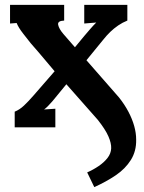

<svg xmlns="http://www.w3.org/2000/svg" viewBox="-20 -520 586 784"><path d="M365 244 336 184Q361 173 383 158Q405 143 419 125Q433 107 434 86Q435 65 422.5 36.5Q410 8 379 -31L251 -176L205 -120Q202 -116 193.5 -106Q185 -96 175.5 -86.5Q166 -77 160 -73L206 -76V0H40V-64Q60 -72 78 -89Q96 -106 116 -129L203 -229Q187 -248 170.5 -267.5Q154 -287 138 -306Q122 -325 105 -344Q93 -359 74 -383.5Q55 -408 48 -426L21 -424V-500H242V-436Q214 -435 217.5 -418.5Q221 -402 239 -381L286 -327L324 -373Q336 -387 348 -401Q360 -415 373 -428L324 -424V-500H500V-436Q480 -428 462.5 -416Q445 -404 430 -389.5Q415 -375 400 -356L333 -274L466 -122Q489 -93 504.5 -63.5Q520 -34 528 -5.5Q536 23 536 50Q537 97 514.5 133Q492 169 453 195.5Q414 222 365 244Z"/></svg>

Font: Lora
Style: Weight 700
Weight: 700
Designer: Olga Karpushina, Alexei Vanyashin (Cyrillic)
Foundry: Cyreal
Version: Version 3.001